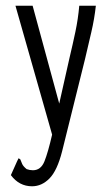

<svg xmlns="http://www.w3.org/2000/svg" viewBox="-20 -477 390 671"><path d="M92 174Q47 174 18 135L40 86L45 76L51 80Q54 88 57.5 96Q61 104 73 114Q84 118 95 118Q123 118 135.5 86.5Q148 55 162 -6V-7L34 -457H94L187 -115L223 -275Q234 -321 243.5 -366Q253 -411 257 -457H315Q310 -411 299 -364Q288 -317 277 -270L197 52Q180 119 153 146.5Q126 174 92 174Z"/></svg>

Font: Inconsolata ExtraCondensed
Style: Regular
Weight: 400
Width: 2
Monospace: yes
Designer: Raph Levien, Cyreal, Brenton Simpson
Foundry: Raph Levien, Cyreal, Google
Version: Version 3.001; ttfautohint (v1.8.2.53-6de2)